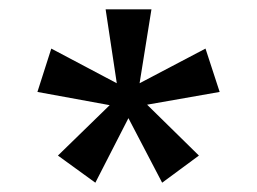

<svg xmlns="http://www.w3.org/2000/svg" viewBox="-20 -770 550 411"><path d="M89.8 -666 230 -591.8 206.1 -750H304.2L278.8 -591.8L419.9 -666L450.2 -573.2L294.9 -545.9L405.8 -437L327.1 -378.9L254.9 -517.1L184.1 -378.9L104 -437L214.8 -544.9L60.1 -573.2Z"/></svg>

Font: Glacial Indifference
Style: Bold
Weight: 700
Version: Version 1.001